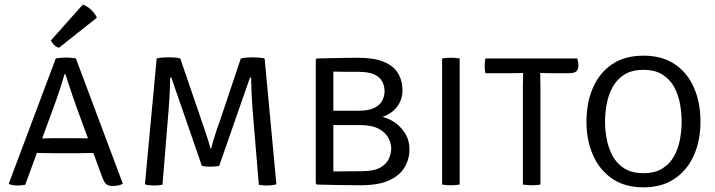

<svg xmlns="http://www.w3.org/2000/svg" viewBox="-20 -794 3078 826"><path d="M220 -542.5Q226 -544 240.5 -545.2Q255 -546.5 264.5 -546.5Q273.5 -546.5 287 -545.2Q300.5 -544 306.5 -542.5L508.5 -3.5Q500 1.5 488.5 3.8Q477 6 464 6Q446.5 6 437.2 -1.8Q428 -9.5 419.5 -32.5L311 -328Q304 -347 295 -373.5Q286 -400 277 -426.8Q268 -453.5 261.5 -474.5H257.5Q249 -444.5 237.8 -410.5Q226.5 -376.5 219.5 -357L88.5 1Q81.5 2.5 72.5 3.2Q63.5 4 55.5 4Q45.5 4 36.2 2.5Q27 1 20.5 -1L18 -4.5ZM203.5 -135Q200.5 -135 184.8 -135.2Q169 -135.5 153.5 -135.8Q138 -136 134 -136H104L129 -198.5H156Q160 -198.5 173 -198.8Q186 -199 199 -199.2Q212 -199.5 215 -199.5H311Q314.5 -199.5 326 -199.2Q337.5 -199 349 -198.8Q360.5 -198.5 364.5 -198.5H392.5L416.5 -136H385Q382 -136 367.8 -135.8Q353.5 -135.5 339 -135.2Q324.5 -135 321.5 -135ZM336 -774Q356 -767.5 372.5 -751.5Q389 -735.5 397 -718L233.5 -588.5Q222.5 -591.5 213 -600.5Q203.5 -609.5 199 -620Z M654 -542.5Q664.5 -545.5 679.2 -546.5Q694 -547.5 705.5 -547.5Q717.5 -547.5 731.8 -546.5Q746 -545.5 755.5 -542.5L849 -269.5Q853.5 -257 861.5 -233.2Q869.5 -209.5 876.5 -187Q883.5 -164.5 885 -156H889Q890.5 -164.5 897 -187Q903.5 -209.5 911.5 -233.2Q919.5 -257 924.5 -269.5L1016 -542.5Q1024.5 -545 1039.8 -546.2Q1055 -547.5 1066.5 -547.5Q1077.5 -547.5 1093.8 -546.2Q1110 -545 1118.5 -542.5L1169 -1Q1149.5 4 1127.5 4Q1119 4 1110.5 3.2Q1102 2.5 1093.5 1L1067 -317Q1065.5 -335.5 1064 -361.8Q1062.5 -388 1061.5 -414.5Q1060.5 -441 1060.5 -460.5H1055.5L923 -80.5Q914.5 -78.5 904.5 -77.8Q894.5 -77 885 -77Q876 -77 866.2 -77.8Q856.5 -78.5 848.5 -80.5L717 -460.5H712Q712 -441 711 -414.5Q710 -388 708.2 -361.8Q706.5 -335.5 705 -317L679 1Q670 2.5 661.2 3.2Q652.5 4 643 4Q633 4 621.8 2.8Q610.5 1.5 603.5 -1Z M1343.5 -542.5Q1374.5 -543 1404.2 -543.8Q1434 -544.5 1462.8 -545Q1491.5 -545.5 1520.5 -545.5Q1588.5 -545.5 1630.8 -528.2Q1673 -511 1692.2 -479Q1711.5 -447 1711.5 -403.5Q1711.5 -373 1696.5 -347Q1681.5 -321 1654.2 -304.2Q1627 -287.5 1590.5 -284.5V-295.5Q1628 -295.5 1662.8 -276.8Q1697.5 -258 1719.5 -225.5Q1741.5 -193 1741.5 -151.5Q1741.5 -110 1721 -74.8Q1700.5 -39.5 1654.5 -18.2Q1608.5 3 1531.5 3Q1475.5 3 1433.8 2Q1392 1 1343.5 0L1338.5 -5V-537.5ZM1414 -56.5Q1444.5 -56.5 1475 -57Q1505.5 -57.5 1536 -57.5Q1589 -57.5 1616.5 -73.5Q1644 -89.5 1653.5 -112.2Q1663 -135 1663 -155.5Q1663 -176.5 1651.2 -199.8Q1639.5 -223 1610 -239.5Q1580.5 -256 1527 -256H1383V-317.5H1519Q1566.5 -317.5 1591.2 -330.2Q1616 -343 1625.2 -362.5Q1634.5 -382 1634.5 -401.5Q1634.5 -422 1625.5 -441.2Q1616.5 -460.5 1592 -472.8Q1567.5 -485 1521 -485Q1500 -485 1468.8 -485Q1437.5 -485 1414 -486Z M1882 -542.5Q1889 -544 1899.5 -544.8Q1910 -545.5 1919.5 -545.5Q1929.5 -545.5 1939.5 -544.8Q1949.5 -544 1957.5 -542.5V0Q1949.5 1.5 1939.5 2.2Q1929.5 3 1919.5 3Q1910 3 1899.5 2.2Q1889 1.5 1882 0Z M2068 -479Q2066.5 -487 2065.8 -495.2Q2065 -503.5 2065 -510.5Q2065 -517.5 2065.8 -526Q2066.5 -534.5 2068 -542.5H2463.5Q2465.5 -536 2467 -527.5Q2468.5 -519 2468.5 -513Q2468.5 -496 2459.8 -487.5Q2451 -479 2425.5 -479H2354.5Q2346 -479 2329.2 -479.5Q2312.5 -480 2304 -480H2230.5Q2221 -480 2205 -479.5Q2189 -479 2180 -479ZM2229.5 -420.5Q2229.5 -436.5 2230 -450Q2230.5 -463.5 2230.5 -480V-510.5H2304V-480Q2304 -463.5 2304.5 -450Q2305 -436.5 2305 -420.5V0Q2297 1.5 2287 2.2Q2277 3 2267.5 3Q2258.5 3 2248 2.2Q2237.5 1.5 2229.5 0Z M2583 -271Q2583 -234 2590.2 -195.2Q2597.5 -156.5 2615.5 -123.2Q2633.5 -90 2665.8 -69.5Q2698 -49 2748 -49Q2798 -49 2830.2 -69.5Q2862.5 -90 2880.5 -123.2Q2898.5 -156.5 2905.5 -195.2Q2912.5 -234 2912.5 -271Q2912.5 -308 2905.5 -347Q2898.5 -386 2880.5 -419.2Q2862.5 -452.5 2830.2 -473Q2798 -493.5 2748 -493.5Q2698 -493.5 2665.8 -473Q2633.5 -452.5 2615.5 -419.2Q2597.5 -386 2590.2 -347Q2583 -308 2583 -271ZM2503 -271Q2503 -352.5 2531 -416.8Q2559 -481 2613.5 -517.8Q2668 -554.5 2748 -554.5Q2828.5 -554.5 2883 -517.8Q2937.5 -481 2965.5 -416.8Q2993.5 -352.5 2993.5 -271Q2993.5 -189.5 2965 -125.5Q2936.5 -61.5 2881.8 -24.8Q2827 12 2748 12Q2668.5 12 2614 -25.2Q2559.5 -62.5 2531.2 -126.5Q2503 -190.5 2503 -271Z"/></svg>

Font: Signika SC
Style: Regular
Weight: 300
Designer: Anna Giedryś
Foundry: Anna Giedryś
Version: Version 2.000